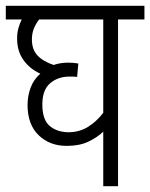

<svg xmlns="http://www.w3.org/2000/svg" viewBox="-20 -642 518 662"><path d="M478 -575H387V0H336V-188Q315 -168 284.5 -153.5Q254 -139 210 -139Q151 -139 113 -176Q75 -213 75 -280Q75 -311 85.5 -339.5Q96 -368 119 -388Q82 -405 60.5 -435.5Q39 -466 39 -509Q39 -529 43.5 -545Q48 -561 55 -575H0V-622H478ZM126 -282Q126 -230 150.5 -208.5Q175 -187 215 -186Q253 -186 282.5 -204Q312 -222 336 -253V-575H115Q104 -561 97 -544Q90 -527 90 -506Q90 -471 109.5 -450.5Q129 -430 165 -418Q188 -426 215 -426Q234 -426 250 -423L246 -377Q234 -378 220 -378Q180 -378 153 -355Q126 -332 126 -282Z"/></svg>

Font: Noto Sans Devanagari UI Condensed Light
Style: Regular
Weight: 300
Width: 3
Designer: Jelle Bosma - Monotype Design Team
Foundry: Monotype Imaging Inc.
Version: Version 2.004; ttfautohint (v1.8.4.7-5d5b)